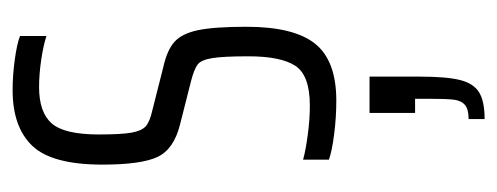

<svg xmlns="http://www.w3.org/2000/svg" viewBox="-268 -290 807 312"><g transform="rotate(-90 136.0 -134.5)"><path d="M32 -4V-46Q46 -42 71.5 -38.5Q97 -35 120 -35Q169 -35 184.5 -58.5Q200 -82 200 -135Q200 -176 197 -194Q194 -212 186.5 -217.5Q179 -223 160 -228L89 -246Q49 -256 36.5 -282.5Q24 -309 24 -372Q24 -454 54.5 -486Q85 -518 145 -518Q169 -518 194.5 -514.5Q220 -511 233 -506V-463Q218 -468 194.5 -471.5Q171 -475 150 -475Q109 -475 91 -454.5Q73 -434 73 -378Q73 -341 76 -324.5Q79 -308 86.5 -301.5Q94 -295 112 -291L183 -273Q210 -267 223.5 -255Q237 -243 242.5 -216.5Q248 -190 248 -138Q248 -61 220.5 -26.5Q193 8 128 8Q101 8 73.5 4.5Q46 1 32 -4ZM131 157V136H108V62H167V143Q167 187 161.5 209Q156 231 141.5 240Q127 249 98 249V223Q114 223 121 217Q128 211 129.5 199Q131 187 131 157Z"/></g></svg>

Font: Saira Ultra Condensed Light
Style: Regular
Weight: 300
Width: 1
Designer: Hector Gatti with collaboration of the Omnibus-Type team
Foundry: Omnibus-Type
Version: Version 1.001; ttfautohint (v1.8)